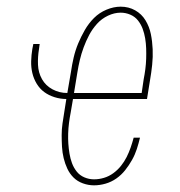

<svg xmlns="http://www.w3.org/2000/svg" viewBox="-20 -548 540 576"><path d="M262 8Q245 8 228.5 2Q212 -4 200.5 -15.5Q189 -27 182 -42Q175 -57 171 -73.5Q167 -90 166 -107.5Q165 -125 165 -142.5Q165 -160 167.5 -177.5Q170 -195 173 -213L179 -251Q161 -251 143.5 -256.5Q126 -262 112.5 -272Q99 -282 90 -297Q81 -312 77 -329Q73 -346 73.5 -364.5Q74 -383 77 -401L80 -416H99L97 -401Q93 -377 94 -353.5Q95 -330 106 -310.5Q117 -291 137.5 -280Q158 -269 182 -269L193 -333Q196 -354 201 -375.5Q206 -397 214.5 -417.5Q223 -438 234.5 -458Q246 -478 262 -494Q278 -510 299.5 -519Q321 -528 342 -528Q366 -528 385.5 -517Q405 -506 416.5 -487Q428 -468 432.5 -446Q437 -424 438 -400.5Q439 -377 436.5 -353.5Q434 -330 430 -307L421 -251H199L192 -210Q189 -195 187 -179Q185 -163 184.5 -147.5Q184 -132 185 -117Q186 -102 188.5 -87Q191 -72 196 -58.5Q201 -45 210 -33.5Q219 -22 233 -16Q247 -10 262 -10Q277 -10 292 -14.5Q307 -19 320 -28.5Q333 -38 343 -50.5Q353 -63 360 -77Q367 -91 372 -105.5Q377 -120 381 -135H400Q396 -118 390.5 -101Q385 -84 376 -68Q367 -52 355.5 -37.5Q344 -23 329 -12.5Q314 -2 296.5 3Q279 8 262 8ZM202 -269H405L411 -310Q414 -325 416 -340.5Q418 -356 418.5 -371.5Q419 -387 418.5 -402.5Q418 -418 415.5 -433Q413 -448 408 -461.5Q403 -475 394 -486.5Q385 -498 371 -504Q357 -510 342 -510Q323 -510 304 -501Q285 -492 271 -476.5Q257 -461 247.5 -443Q238 -425 231 -406Q224 -387 219.5 -368Q215 -349 212 -330Z"/></svg>

Font: Iosevka SS04 Thin Oblique
Style: Regular
Weight: 100
Italic angle: -9°
Monospace: yes
Designer: Belleve Invis
Foundry: Belleve Invis
Version: Version 19.0.0; ttfautohint (v1.8.4)